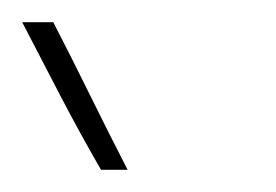

<svg xmlns="http://www.w3.org/2000/svg" viewBox="-29 -632 249 173"><path d="M19 -612H-9Q8 -579 25.5 -545.5Q43 -512 62 -479H86Q69 -512 52.5 -545.5Q36 -579 19 -612Z"/></svg>

Font: Josefin Slab Thin Light
Style: Italic
Weight: 300
Italic angle: -12°
Version: Version 2.000